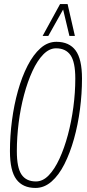

<svg xmlns="http://www.w3.org/2000/svg" viewBox="-20 -916 430 946"><path d="M155 10Q92 10 60.5 -32.5Q29 -75 29 -171Q29 -246 39 -322.5Q49 -399 68.5 -468.5Q88 -538 116 -592.5Q144 -647 179.5 -678.5Q215 -710 258 -710Q321 -710 352.5 -667.5Q384 -625 384 -529Q384 -454 374 -377.5Q364 -301 344.5 -231.5Q325 -162 297.5 -107.5Q270 -53 234 -21.5Q198 10 155 10ZM157 -22Q191 -22 220 -52Q249 -82 273 -134Q297 -186 314.5 -251.5Q332 -317 341.5 -388.5Q351 -460 351 -529Q351 -610 327.5 -644Q304 -678 256 -678Q223 -678 193.5 -648Q164 -618 140 -566Q116 -514 98.5 -448.5Q81 -383 72 -311.5Q63 -240 63 -171Q63 -90 86 -56Q109 -22 157 -22ZM190 -739 276 -896H313L349 -739H322L291 -869L218 -739Z"/></svg>

Font: Georama Condensed ExtraLight
Style: Italic
Weight: 200
Width: 3
Italic angle: -9°
Designer: Jean-Baptiste Levee
Foundry: Production Type
Version: Version 1.000